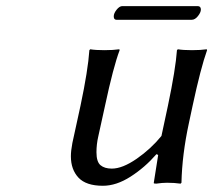

<svg xmlns="http://www.w3.org/2000/svg" viewBox="-20 -593 692 623"><path d="M602.1 -528.8H357.9Q349.1 -528.8 349.1 -540Q349.1 -549.8 358.4 -561.5Q367.7 -573.2 377 -573.2H621.1Q631.8 -573.2 631.8 -562Q631.8 -552.7 622.3 -540.8Q612.8 -528.8 602.1 -528.8ZM488.8 -92.8 486.8 -91.8Q449.7 -49.3 403.6 -19.8Q357.4 9.8 314 9.8Q259.3 9.8 234.6 -16.6Q210 -43 210 -85.9Q210 -103.5 214.8 -128.9L241.2 -250Q265.6 -365.2 270 -430.2L272.9 -433.1Q290 -430.2 318.8 -430.2Q347.7 -430.2 367.2 -433.1L368.2 -430.2Q347.7 -376 320.8 -250L298.8 -149.9Q293 -124.5 293 -99.1Q293 -67.9 306.2 -56.9Q319.3 -45.9 342.8 -45.9Q377.4 -45.9 423.6 -77.9Q469.7 -109.9 503.9 -151.9L524.9 -250Q549.8 -368.7 554.2 -430.2L557.1 -433.1Q574.2 -430.2 603 -430.2Q630.9 -430.2 650.9 -433.1L651.9 -430.2Q631.3 -372.6 605 -250L592.8 -192.9Q570.8 -90.8 568.8 0L565.9 2.9Q545.9 0 522 0Q506.8 0 486.8 2.9Q479 2.9 479 1V0L493.2 -89.8Z"/></svg>

Font: Linear Smooth
Style: Italic
Weight: 400
Designer: Philipp H. Poll, Flanker
Foundry: Philipp H. Poll, reworked by Flanker
Version: Version 1.061 | FøM Fix